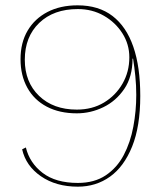

<svg xmlns="http://www.w3.org/2000/svg" viewBox="-20 -690 606 720"><path d="M271 -670Q350 -670 402 -630Q454 -590 480 -514.5Q506 -439 506 -330Q506 -216 475.5 -140.5Q445 -65 392.5 -27.5Q340 10 272 10Q190 10 133.5 -29Q77 -68 63 -130L77 -137Q91 -79 140 -41.5Q189 -4 272 -4Q334 -4 376.5 -32.5Q419 -61 444 -108.5Q469 -156 480 -215Q491 -274 491 -334Q491 -370 487.5 -404.5Q484 -439 479 -470H477Q477 -402 446 -356.5Q415 -311 367.5 -288Q320 -265 268 -265Q203 -265 155.5 -290Q108 -315 82.5 -361Q57 -407 57 -468Q57 -530 83.5 -575Q110 -620 158 -645Q206 -670 271 -670ZM272 -656Q181 -656 127 -604Q73 -552 73 -466Q73 -382 126.5 -330.5Q180 -279 268 -279Q326 -279 370 -305.5Q414 -332 439.5 -376.5Q465 -421 465 -475Q465 -524 439 -565Q413 -606 369.5 -631Q326 -656 272 -656Z"/></svg>

Font: Work Sans Thin
Style: Regular
Weight: 250
Designer: Wei Huang
Foundry: Wei Huang
Version: Version 2.012